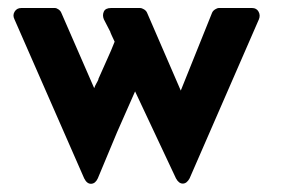

<svg xmlns="http://www.w3.org/2000/svg" viewBox="-20 -434 715 479"><path d="M609 -414Q620 -414 625 -405Q630 -396 626 -386L453 11Q446 24 436 24Q426 24 419 11L317 -206L272 -104L224 11Q218 24 207.5 24.5Q197 25 190 11L16 -386Q11 -396 16.5 -405Q22 -414 33 -414H117Q121 -414 126 -410.5Q131 -407 133 -402L215 -214Q217 -220 220.5 -226Q224 -232 226 -237L225 -236Q226 -239 227 -240.5Q228 -242 229 -245Q238 -266 247.5 -286.5Q257 -307 266 -330L259 -345L255 -354L256 -353L239 -386Q235 -396 239 -405Q243 -414 257 -414H329Q334 -414 339.5 -410.5Q345 -407 347 -402L431 -208L509 -402Q511 -407 516.5 -410.5Q522 -414 526 -414Z"/></svg>

Font: Stadtwerke
Style: Bold
Weight: 700
Designer: Santiago Orozco
Foundry: Typemade
Version: Version 1.003